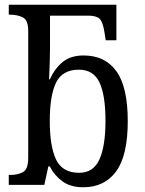

<svg xmlns="http://www.w3.org/2000/svg" viewBox="-20 -780 610 810"><path d="M331 10Q278 10 244 -14.5Q210 -39 190 -78H184L167 0H17V-42H24Q55 -42 77 -54Q99 -66 99 -114V-650Q99 -695 76.5 -706.5Q54 -718 24 -718H17V-760H471V-610H426L421 -642Q414 -688 400 -701Q386 -714 352 -714H191V-576Q191 -553 190 -522.5Q189 -492 188 -468.5Q187 -445 187 -445H190Q211 -491 244.5 -518.5Q278 -546 333 -546Q423 -546 471 -479.5Q519 -413 519 -269Q519 -124 470 -57Q421 10 331 10ZM314 -51Q374 -51 399.5 -107.5Q425 -164 425 -270Q425 -379 399.5 -432.5Q374 -486 313 -486Q243 -486 216.5 -431.5Q190 -377 190 -269Q190 -163 216.5 -107Q243 -51 314 -51Z"/></svg>

Font: Noto Serif SemiCondensed
Style: Regular
Weight: 400
Width: 4
Designer: Monotype Design Team
Foundry: Monotype Imaging Inc.
Version: Version 2.013